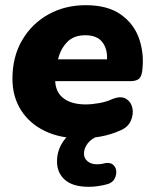

<svg xmlns="http://www.w3.org/2000/svg" viewBox="-20 -523 595 741"><path d="M291 11Q212 11 153 -17.5Q94 -46 61 -98Q28 -150 28 -219Q28 -304 65.5 -368Q103 -432 167 -467.5Q231 -503 311 -503Q396 -503 447 -466.5Q498 -430 517.5 -372Q537 -314 529 -250Q526 -225 514.5 -217.5Q503 -210 486 -210H193Q195 -166 226 -143Q257 -120 311 -120Q334 -120 362.5 -125Q391 -130 412 -140Q446 -154 466 -142Q486 -130 491 -105.5Q496 -81 484.5 -56Q473 -31 443 -19Q407 -3 368 4Q329 11 291 11ZM309 -387Q264 -387 238.5 -360Q213 -333 204 -294H393Q395 -335 374.5 -361Q354 -387 309 -387ZM323 198Q261 198 230.5 171Q200 144 200 100Q200 50 233 11Q266 -28 319 -48L363 0Q332 12 318 31Q304 50 304 70Q304 88 318 99.5Q332 111 353 111Q359 111 366 110.5Q373 110 384 107Q404 103 415.5 112Q427 121 428.5 136.5Q430 152 422.5 166.5Q415 181 397 187Q381 192 360.5 195Q340 198 323 198Z"/></svg>

Font: Nunito Black
Style: Italic
Weight: 900
Italic angle: -9°
Designer: Vernon Adams
Foundry: Vernon Adams
Version: Version 3.601; ttfautohint (v1.8.2.53-6de2)